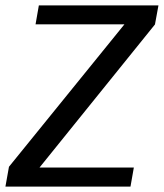

<svg xmlns="http://www.w3.org/2000/svg" viewBox="-39 -695 610 715"><path d="M-18.8 0H446.9L459.4 -71H108.1L538.1 -604L551.1 -675H105.7L93.4 -604.4H424.4L-5.6 -74Z"/></svg>

Font: Anybody Thin
Style: Italic
Weight: 100
Italic angle: -10°
Designer: Tyler Finck
Foundry: Etcetera Type Company
Version: Version 1.114;gftools[0.9.25]